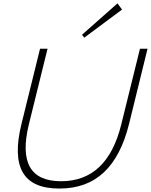

<svg xmlns="http://www.w3.org/2000/svg" viewBox="-20 -1096 885 1126"><path d="M800.8 -810.1H845.2L736.8 -369.1Q689.9 -179.7 588.9 -85Q487.8 9.8 328.1 9.8Q168.5 9.8 113.8 -84.7Q59.1 -179.2 106 -369.1L214.8 -810.1H258.8L148.9 -365.2Q68.4 -33.2 337.9 -33.2Q608.9 -33.2 690.9 -365.2ZM668.9 -1076.2 695.8 -1040 474.1 -875 460.9 -892.1Z"/></svg>

Font: Sinkin Sans 200 X Light Italic
Style: Regular
Weight: 200
Italic angle: -112°
Designer: Keith Bates
Foundry: K-Type
Version: Sinkin Sans (version 1.0)  by Keith Bates   •   © 2014   www